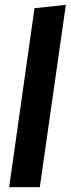

<svg xmlns="http://www.w3.org/2000/svg" viewBox="-20 -776 293 796"><path d="M253 -756 145 0H18L123 -742Z"/></svg>

Font: Fira Sans Condensed
Style: Bold Italic
Weight: 700
Width: 3
Italic angle: -8°
Designer: Carrois Corporate & Edenspiekermann AG
Foundry: Carrois Corporate GbR & Edenspiekermann AG
Version: Version 4.203